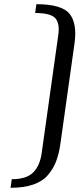

<svg xmlns="http://www.w3.org/2000/svg" viewBox="-20 -812 379 915"><path d="M153.3 -792Q274.4 -792 311.5 -746.1Q348.6 -700.2 335 -604.5L267.6 -125Q260.7 -78.1 247.6 -43.5Q234.4 -8.8 209 21.5Q183.6 51.8 138.7 67.4Q93.8 83 30.3 83L36.1 42Q107.4 42 139.2 8.8Q170.9 -24.4 178.7 -83L257.8 -645.5Q265.6 -701.2 243.2 -725.6Q220.7 -750 147.5 -750Z"/></svg>

Font: okolaks
Style: RegularItalic
Weight: 500
Italic angle: -8°
Version: Version 000.6.0